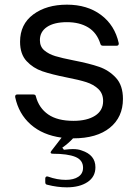

<svg xmlns="http://www.w3.org/2000/svg" viewBox="-20 -583 597 823"><path d="M247 50 254 59Q278 56 292 56Q315 56 330 62Q389 81 389 134Q389 175 355 197.5Q321 220 266 220Q226 220 183 209Q174 208 174 198V182Q174 177 177.5 174.5Q181 172 186 174Q225 188 262 188Q296 188 316 174.5Q336 161 336 136Q336 103 303 89.5Q270 76 206 76Q199 76 197.5 72.5Q196 69 200 64L244 7Q163 -4 111.5 -49.5Q60 -95 45 -167V-169Q45 -178 54 -178H123Q133 -178 134 -169Q147 -120 186.5 -92.5Q226 -65 295 -65Q353 -65 387.5 -87Q422 -109 422 -150Q422 -182 401.5 -201.5Q381 -221 349.5 -231Q318 -241 266 -251Q201 -264 161.5 -277.5Q122 -291 94 -321Q66 -351 66 -404Q66 -479 122.5 -521Q179 -563 267 -563Q354 -563 413 -519Q472 -475 489 -398V-396Q489 -387 480 -387H421Q412 -387 410 -396Q395 -443 358 -465.5Q321 -488 267 -488Q212 -488 181.5 -467.5Q151 -447 151 -411Q151 -383 170 -367Q189 -351 217 -342.5Q245 -334 296 -324Q363 -311 405 -296.5Q447 -282 477 -249.5Q507 -217 507 -159Q507 -81 451 -35.5Q395 10 294 10H293Q274 31 247 50Z"/></svg>

Font: Open Sauce Two
Style: Regular
Weight: 400
Designer: Alfredo Marco Pradil
Foundry: Creative Sauce Fz LLC
Version: Version 1.477